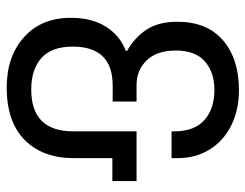

<svg xmlns="http://www.w3.org/2000/svg" viewBox="-102 -636 750 587"><g transform="rotate(90 273.5 -343.0)"><path d="M464 -510V-492H382V-501Q382 -562 347.5 -592.5Q313 -623 255 -623Q202 -623 168.5 -594Q135 -565 135 -505Q135 -447 165 -416Q195 -385 240 -385H291V-312H242Q123 -312 123 -190Q123 -125 158 -94Q193 -63 254 -63Q382 -63 382 -191V-385H534V-311H464V-194Q464 -98 408.5 -43Q353 12 248 12Q153 12 94 -41Q35 -94 35 -184Q35 -249 62.5 -292Q90 -335 136 -352V-356Q94 -380 70.5 -416.5Q47 -453 47 -510Q47 -600 103.5 -649Q160 -698 256 -698Q317 -698 364 -674.5Q411 -651 437.5 -608.5Q464 -566 464 -510Z"/></g></svg>

Font: Archivo Narrow
Style: Regular
Weight: 400
Designer: Hector Gatti
Foundry: Omnibus-Type
Version: Version 1.003